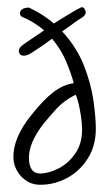

<svg xmlns="http://www.w3.org/2000/svg" viewBox="-20 -496 300 531"><path d="M91 15Q59 15 37 -10Q17 -33 17 -62Q17 -116 66 -177Q100 -220 127.5 -241Q155 -262 184 -266Q178 -289 164 -323.5Q150 -358 124 -389Q108 -377 92.5 -366.5Q77 -356 66 -349Q55 -342 46 -342Q37 -342 34 -348Q32 -352 32 -355Q32 -363 41 -370Q50 -377 66.5 -388Q83 -399 102 -412Q89 -423 74 -432.5Q59 -442 42 -449Q35 -452 35 -460Q35 -465 41 -470Q47 -475 60 -475Q99 -457 129 -431Q165 -454 193 -470Q198 -472 201 -474Q204 -476 207 -476Q212 -476 215 -469Q217 -466 217 -461Q217 -457 214 -453.5Q211 -450 206 -447Q196 -441 182 -430.5Q168 -420 152 -409Q192 -366 212 -315Q232 -264 238.5 -217.5Q245 -171 245 -140Q245 -93 223 -58Q201 -23 166 -4Q131 15 91 15ZM92 -16Q117 -17 143.5 -31Q170 -45 188.5 -72Q207 -99 207 -137Q207 -154 204 -174Q201 -194 197 -211Q193 -228 189 -234Q157 -218 136.5 -195.5Q116 -173 99 -152Q60 -101 60 -60Q60 -16 92 -16Z"/></svg>

Font: Square Peg
Style: Regular
Weight: 400
Designer: Robert E. Leuschke
Foundry: Robert E. Leuschke
Version: Version 1.010; ttfautohint (v1.8.4.7-5d5b)